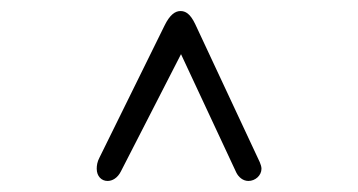

<svg xmlns="http://www.w3.org/2000/svg" viewBox="-20 -517 645 346"><path d="M451.2 -212.9C451.2 -216.8 449.7 -220.7 448.2 -224.6L332 -473.1C322.8 -492.7 314 -497.1 305.2 -497.1C295.9 -497.1 286.1 -490.7 276.4 -470.7L159.2 -232.9C155.3 -225.6 154.3 -218.8 154.3 -212.9C154.3 -199.2 163.1 -190.9 173.8 -190.9C182.6 -190.9 191.9 -196.3 197.8 -208L306.2 -419.4L405.8 -206.1C409.7 -198.2 417.5 -190.9 427.7 -190.9C439.9 -190.9 451.2 -200.7 451.2 -212.9Z"/></svg>

Font: Cutive Mono
Style: Regular
Weight: 400
Monospace: yes
Designer: Vernon Adams
Foundry: Vernon Adams
Version: Version 1.002